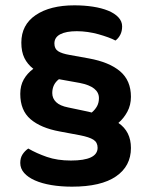

<svg xmlns="http://www.w3.org/2000/svg" viewBox="-20 -643 566 720"><path d="M471 -280Q471 -249 457.5 -224Q444 -199 424 -182Q471 -150 471 -88Q471 -20 415 18.5Q359 57 250 57Q208 57 172.5 51Q137 45 111 33.5Q85 22 70.5 5.5Q56 -11 56 -32Q56 -51 64.5 -64Q73 -77 86 -86Q117 -68 156 -54.5Q195 -41 246 -41Q346 -41 346 -89Q346 -109 330.5 -119Q315 -129 279 -136L204 -150Q133 -163 94.5 -196Q56 -229 56 -291Q56 -322 69 -345Q82 -368 105 -385Q83 -402 71.5 -425.5Q60 -449 60 -483Q60 -550 114 -586.5Q168 -623 259 -623Q296 -623 328.5 -618Q361 -613 385.5 -603Q410 -593 424 -578Q438 -563 438 -544Q438 -526 431 -512.5Q424 -499 413 -491Q402 -497 385.5 -503Q369 -509 349.5 -514.5Q330 -520 309 -523Q288 -526 268 -526Q228 -526 206 -514.5Q184 -503 184 -480Q184 -460 198 -451Q212 -442 241 -437L313 -424Q390 -410 430.5 -375.5Q471 -341 471 -280ZM236 -240Q268 -233 286 -229.5Q304 -226 312 -224Q320 -222 322 -221.5Q324 -221 324 -221Q337 -232 344 -245Q351 -258 351 -275Q351 -318 279 -332L201 -346Q176 -327 176 -294Q176 -274 190.5 -260Q205 -246 236 -240Z"/></svg>

Font: Baloo Bhaina 2 SemiBold
Style: Regular
Weight: 600
Designer: Yesha Goshar, Manish Minz, Shuchita Grover and Ek Type
Foundry: Ek Type
Version: Version 1.640;hotconv 1.0.111;makeotfexe 2.5.65597; ttfautoh